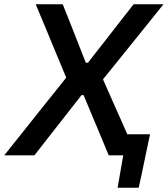

<svg xmlns="http://www.w3.org/2000/svg" viewBox="-39 -733 792 906"><path d="M-19 0Q19.5 -48.5 60.5 -99.5Q101 -150.5 145 -206L273.5 -366.5L219 -497.5Q198 -548 176.5 -600.5Q155 -652.5 129.5 -713H257Q275 -666.5 293 -622.5Q310.5 -578.5 326 -538.5L366 -437H376L456.5 -540Q487.5 -580 522 -624.2Q556.5 -668.5 591.5 -713H732.5Q686.5 -655.5 644.5 -603.5Q602 -551 566 -506L447 -358.5L508 -220.5Q522 -188.5 535.5 -159Q548.5 -129 561.5 -99.5H669Q662.5 -68 655.5 -35.5Q648.5 -2.5 642 29Q635.5 60 629 91Q622 122 615.5 153H516L542.5 0H474Q455.5 -44 439 -84.5Q422 -125 406.5 -162L355.5 -284H345.5L249 -160.5Q218.5 -122 188.2 -83.2Q158 -44.5 123.5 0Z"/></svg>

Font: Heraclito Medium
Style: Italic
Weight: 500
Italic angle: -12°
Designer: Kostas Bartsokas (font) & Cristiano Sobral (main changes)
Foundry: Kostas Bartsokas (font) & Cristiano Sobral (main changes)
Version: Version 1.00;July 8, 2020;FontCreator 13.0.0.2655 64-bit